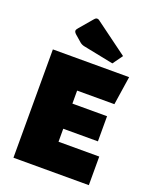

<svg xmlns="http://www.w3.org/2000/svg" viewBox="-158 -953 835 1041"><g transform="rotate(20 260.0 -432.0)"><path d="M250 -165H485V0H50V-625H490L465 -460H250V-385H450V-240H250ZM205 -699Q190 -702 179 -711L141 -744Q130 -754 130 -762Q130 -769 139 -779L202 -853Q208 -860 211.5 -862Q215 -864 220 -864Q226 -864 231 -860L420 -721L379 -664Z"/></g></svg>

Font: Changa ExtraBold
Style: Regular
Weight: 800
Designer: Eduardo Rodriguez Tunni
Foundry: Eduardo Rodriguez Tunni
Version: Version 2.002; ttfautohint (v1.5) -l 8 -r 50 -G 220 -x 14 -H